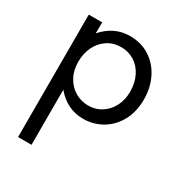

<svg xmlns="http://www.w3.org/2000/svg" viewBox="-158 -536 828 882"><g transform="rotate(30 256.5 -95.5)"><path d="M135.3 -415.5 134.8 -356.9Q194.3 -425.3 278.3 -425.3Q338.4 -425.3 383.8 -395.8Q429.2 -366.2 453.9 -315.9Q478.5 -265.6 478.5 -205.1Q478.5 -137.7 450.9 -88.4Q423.3 -39.1 377.9 -13.4Q332.5 12.2 280.3 12.2Q194.8 12.2 135.3 -58.1V233.9H64V-415.5ZM149.9 -123.5Q168.9 -88.9 200.9 -70.6Q232.9 -52.2 269.5 -52.2Q309.1 -52.2 340.3 -72.5Q371.6 -92.8 388.7 -127.2Q405.8 -161.6 405.8 -202.6Q405.8 -250.5 387.5 -286.6Q369.1 -322.8 337.9 -341.8Q306.6 -360.8 269.5 -360.8Q227.1 -360.8 195.6 -339.6Q164.1 -318.4 147.2 -283Q130.4 -247.6 130.4 -205.1Q130.4 -158.2 149.9 -123.5Z"/></g></svg>

Font: NMS Futura Pro Book
Style: Regular
Weight: 400
Designer: Blend3rman
Version: Version 0.1